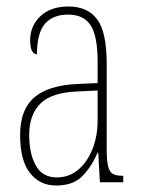

<svg xmlns="http://www.w3.org/2000/svg" viewBox="-20 -562 440 592"><path d="M153 10Q103 10 72.5 -28.5Q42 -67 42 -146Q42 -224 85.5 -261.5Q129 -299 218 -303L281 -306V-371Q281 -451 259.5 -484Q238 -517 190 -517Q143 -517 118.5 -488.5Q94 -460 94 -395Q73 -395 73 -438Q73 -482 104.5 -512Q136 -542 191 -542Q250 -542 279.5 -502.5Q309 -463 309 -366V-103Q309 -66 313.5 -48.5Q318 -31 328.5 -25.5Q339 -20 358 -20H360V0H288L283 -91H281Q262 -48 234 -19Q206 10 153 10ZM155 -15Q193 -15 221 -38.5Q249 -62 265 -102Q281 -142 281 -191V-283L219 -280Q139 -277 104.5 -242.5Q70 -208 70 -146Q70 -88 90.5 -51.5Q111 -15 155 -15Z"/></svg>

Font: Noto Serif Thai ExtraCondensed Thin
Style: Regular
Weight: 100
Width: 2
Designer: Monotype Design Team
Foundry: Monotype Imaging Inc.
Version: Version 2.001; ttfautohint (v1.8.4.7-5d5b)